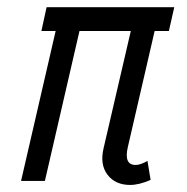

<svg xmlns="http://www.w3.org/2000/svg" viewBox="-20 -508 524 539"><path d="M345.2 11.2Q303.7 11.2 281.7 -17.6Q259.8 -46.4 271 -92.8L347.2 -420.9H203.1L106 0H39.1L136.2 -420.9H96.2L110.8 -487.8H469.2L454.1 -420.9H414.1L338.9 -95.2Q327.1 -44.9 360.8 -44.9Q374 -44.9 394 -56.2L402.8 -2.9Q370.6 11.2 345.2 11.2Z"/></svg>

Font: HK Grotesk Light Italic
Style: Regular
Weight: 300
Italic angle: -13°
Designer: Alfredo Marco Pradil and Stefan Peev
Foundry: Hanken Design Co.
Version: Version 1.000;PS 001.000;hotconv 1.0.88;makeotf.lib2.5.64775